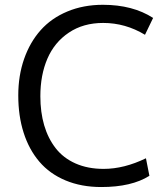

<svg xmlns="http://www.w3.org/2000/svg" viewBox="-20 -754 670 785"><path d="M401.9 -660.2Q320.3 -660.2 261.5 -620.6Q202.6 -581.1 173.8 -514.2Q145 -447.3 145 -360.4Q145 -295.4 160.6 -241.9Q176.3 -188.5 207.5 -148.2Q238.8 -107.9 288.8 -85.7Q338.9 -63.5 403.8 -63.5Q487.3 -63.5 576.7 -106.9L590.8 -35.2Q518.1 10.7 394 10.7Q312.5 10.7 247.8 -16.4Q183.1 -43.5 140.9 -93Q98.6 -142.6 76.7 -211.2Q54.7 -279.8 54.7 -363.8Q54.7 -444.8 78.6 -513.2Q102.5 -581.5 146.2 -630.6Q189.9 -679.7 255.4 -707Q320.8 -734.4 400.9 -734.4Q522.5 -734.4 606 -680.7L572.8 -611.8Q492.7 -660.2 401.9 -660.2Z"/></svg>

Font: Oxygen
Style: Regular
Weight: 400
Designer: Vernon Adams
Foundry: Vernon Adams
Version: Version Release 0.2.3 webfont; ttfautohint (v0.93.3-1d66) -l